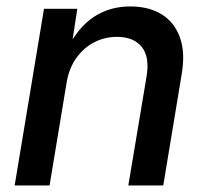

<svg xmlns="http://www.w3.org/2000/svg" viewBox="-20 -568 635 588"><path d="M184.1 -315.4 131.8 0H24.9L114.7 -541H216.8L196.3 -408.2L182.1 -411.6Q217.8 -483.4 266.8 -515.9Q315.9 -548.3 378.4 -548.3Q435.5 -548.3 474.9 -524.2Q514.2 -500 531 -453.4Q547.9 -406.7 536.1 -338.9L480 0H373L428.7 -333Q439 -393.1 414.3 -424.1Q389.6 -455.1 338.4 -455.1Q300.8 -455.1 268.6 -438.5Q236.3 -421.9 213.9 -390.6Q191.4 -359.4 184.1 -315.4Z"/></svg>

Font: Inter 17pt Medium
Style: Italic
Weight: 500
Italic angle: -9.3988°
Version: Version 4.001;git-66647c0bb